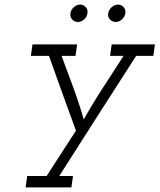

<svg xmlns="http://www.w3.org/2000/svg" viewBox="-20 -569 697 839"><path d="M99 200 92 250H292L299 200H239Q323 68 406.5 -62.5Q490 -193 575 -325H650L657 -375H468L461 -325H520Q475 -255 429.5 -185Q384 -115 346 -47Q326 -117 300.5 -186Q275 -255 249 -325H310L317 -375H122L115 -325H194Q223 -243 252.5 -161.5Q282 -80 312 2Q280 51 248 100.5Q216 150 184 200ZM453 -511Q450 -495 460.5 -484Q471 -473 486 -473Q500 -473 512.5 -484Q525 -495 528 -511Q530 -527 520 -538Q510 -549 496 -549Q481 -549 468.5 -538Q456 -527 453 -511ZM288 -511Q285 -495 295.5 -484Q306 -473 320 -473Q335 -473 347.5 -484Q360 -495 362 -511Q365 -527 354.5 -538Q344 -549 330 -549Q316 -549 303 -538Q290 -527 288 -511Z"/></svg>

Font: Josefin Slab Medium
Style: Italic
Weight: 500
Italic angle: -12°
Version: Version 2.000